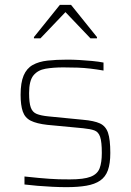

<svg xmlns="http://www.w3.org/2000/svg" viewBox="-20 -764 540 792"><path d="M254 8Q228 8 196.5 6.5Q165 5 135 2.5Q105 0 81 -3V-36Q116 -32 140 -30Q164 -28 183.5 -26.5Q203 -25 222.5 -24.5Q242 -24 268 -24Q326 -24 354 -35Q382 -46 391 -70Q400 -94 400 -133Q400 -179 393 -199.5Q386 -220 369.5 -226Q353 -232 323 -235L175 -249Q131 -254 107 -266Q83 -278 74 -304Q65 -330 65 -373Q65 -423 77.5 -452.5Q90 -482 115 -496Q140 -510 176 -514Q212 -518 258 -518Q281 -518 307.5 -516.5Q334 -515 360 -512.5Q386 -510 407 -506V-473Q378 -478 352.5 -481Q327 -484 300.5 -485Q274 -486 241 -486Q200 -486 168 -480.5Q136 -475 118 -453Q100 -431 100 -380Q100 -340 107 -320.5Q114 -301 131.5 -294Q149 -287 179 -284L322 -270Q368 -266 392 -255Q416 -244 425.5 -216.5Q435 -189 435 -133Q435 -89 425 -61.5Q415 -34 393 -19Q371 -4 336.5 2Q302 8 254 8ZM120 -606V-611L227 -744H273L380 -611V-606H353L250 -714L147 -606Z"/></svg>

Font: Saira Thin
Style: Regular
Weight: 100
Designer: Hector Gatti with collaboration of the Omnibus-Type team
Foundry: Omnibus-Type
Version: Version 1.101